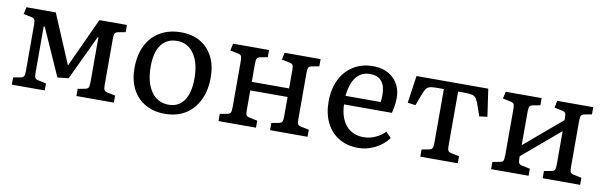

<svg xmlns="http://www.w3.org/2000/svg" viewBox="-41 -871 3895 1236"><g transform="rotate(10 1907.0 -253.5)"><path d="M51 0V-47L99 -56Q115 -59 120 -68.5Q125 -78 125 -104V-407Q125 -430 120 -438.5Q115 -447 100 -450L47 -461L57 -507H249L385 -185L388 -190L534 -507H714V-460L666 -451Q650 -448 645 -438.5Q640 -429 640 -403V-100Q640 -78 645 -69Q650 -60 665 -57L718 -46V0H473V-47L521 -56Q537 -59 542 -68.5Q547 -78 547 -104V-398H543L404 -104L332 -96L195 -404L188 -405V-100Q188 -78 193 -69Q198 -60 213 -57L266 -46V0Z M1053 14Q979 14 924 -17.5Q869 -49 839.5 -106.5Q810 -164 810 -242Q810 -328 841 -390.5Q872 -453 930 -487Q988 -521 1067 -521Q1140 -521 1193 -490Q1246 -459 1275 -402Q1304 -345 1304 -267Q1304 -182 1273 -118.5Q1242 -55 1186 -20.5Q1130 14 1053 14ZM1067 -48Q1132 -48 1167 -98.5Q1202 -149 1202 -243Q1202 -344 1161.5 -403Q1121 -462 1051 -462Q984 -462 947.5 -413Q911 -364 911 -272Q911 -167 952.5 -107.5Q994 -48 1067 -48Z M1402 0V-47L1450 -56Q1466 -59 1471 -68.5Q1476 -78 1476 -104V-407Q1476 -430 1471 -438.5Q1466 -447 1451 -450L1398 -461L1408 -507H1643V-460L1595 -451Q1579 -448 1574 -438.5Q1569 -429 1569 -403V-286H1813V-407Q1813 -430 1808 -438.5Q1803 -447 1788 -450L1735 -461L1745 -507H1980V-460L1932 -451Q1916 -448 1911 -438.5Q1906 -429 1906 -403V-100Q1906 -77 1911 -68.5Q1916 -60 1931 -57L1984 -46V0H1739V-47L1787 -56Q1803 -59 1808 -68.5Q1813 -78 1813 -104V-230H1569V-100Q1569 -77 1574 -68.5Q1579 -60 1594 -57L1647 -46V0Z M2317 14Q2244 14 2190.5 -18Q2137 -50 2107.5 -109Q2078 -168 2078 -247Q2078 -330 2108.5 -391.5Q2139 -453 2194 -487Q2249 -521 2322 -521Q2405 -521 2455.5 -472.5Q2506 -424 2506 -344Q2506 -302 2492 -246H2179Q2182 -158 2224.5 -109Q2267 -60 2340 -60Q2378 -60 2414 -76Q2450 -92 2478 -120L2513 -85Q2479 -39 2426 -12.5Q2373 14 2317 14ZM2179 -302H2409Q2412 -322 2412 -348Q2412 -468 2311 -468Q2254 -468 2220.5 -425.5Q2187 -383 2179 -302Z M2721 0V-47L2769 -56Q2785 -59 2790 -68.5Q2795 -78 2795 -104V-455H2759Q2731 -455 2714.5 -453Q2698 -451 2687.5 -442.5Q2677 -434 2668.5 -415Q2660 -396 2648 -363L2633 -321L2581 -328L2607 -507H3076L3102 -328L3050 -321L3034 -367Q3020 -409 3009.5 -427.5Q2999 -446 2980.5 -450.5Q2962 -455 2924 -455H2888V-100Q2888 -78 2893 -69Q2898 -60 2913 -57L2966 -46V0Z M3184 0V-47L3232 -56Q3248 -59 3253 -68.5Q3258 -78 3258 -104V-407Q3258 -430 3253 -438.5Q3248 -447 3233 -450L3180 -461L3190 -507H3425V-460L3377 -451Q3361 -448 3356 -438.5Q3351 -429 3351 -403V-186L3595 -393V-407Q3595 -430 3590 -438.5Q3585 -447 3570 -450L3517 -461L3527 -507H3762V-460L3714 -451Q3698 -448 3693 -438.5Q3688 -429 3688 -403V-100Q3688 -77 3693 -68.5Q3698 -60 3713 -57L3766 -46V0H3521V-47L3569 -56Q3585 -59 3590 -68.5Q3595 -78 3595 -104V-321L3351 -114V-100Q3351 -77 3356 -68.5Q3361 -60 3376 -57L3429 -46V0Z"/></g></svg>

Font: Literata 12pt
Style: Regular
Weight: 400
Designer: Latin by Veronika Burian and Jose Scaglione. Greek by Irene Vlachou. Cyrillic by Vera Evstafieva.
Foundry: TypeTogether
Version: Version 3.002